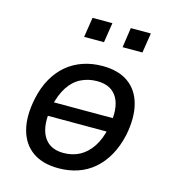

<svg xmlns="http://www.w3.org/2000/svg" viewBox="-108 -799 803 897"><g transform="rotate(15 294.0 -351.0)"><path d="M256 9Q179 9 130.5 -25.5Q82 -60 65 -124Q48 -188 66 -275Q78 -333 103 -376.5Q128 -420 162.5 -448.5Q197 -477 240.5 -491.5Q284 -506 333 -506Q410 -506 458 -472Q506 -438 523 -374.5Q540 -311 523 -224Q510 -166 485.5 -122.5Q461 -79 426.5 -49.5Q392 -20 349 -5.5Q306 9 256 9ZM260 -66Q304 -66 338.5 -84.5Q373 -103 398 -140.5Q423 -178 435 -236Q454 -330 425.5 -380.5Q397 -431 327 -431Q285 -431 249.5 -413.5Q214 -396 189.5 -358.5Q165 -321 152 -263Q134 -168 163 -117Q192 -66 260 -66ZM117 -215 128 -283H471L460 -215ZM400 -615 414 -711H511L496 -615ZM214 -615 229 -711H325L310 -615Z"/></g></svg>

Font: Nunito Sans 7pt SemiCondensed Medium
Style: Italic
Weight: 500
Width: 4
Italic angle: -9°
Designer: Vernon Adams
Foundry: Vernon Adams
Version: Version 3.101;gftools[0.9.27]